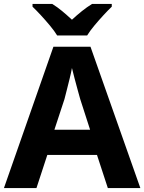

<svg xmlns="http://www.w3.org/2000/svg" viewBox="-20 -954 732 974"><path d="M527 0 472 -168H220L165 0H0L251 -717H439L692 0ZM387 -451Q383 -466 374.5 -496Q366 -526 358 -557.5Q350 -589 345 -609Q341 -586 333.5 -556Q326 -526 319 -498Q312 -470 307 -451L256 -296H437ZM270 -774Q256 -797 233.5 -824Q211 -851 187.5 -876.5Q164 -902 145 -920V-934H245Q271 -918 295 -898Q319 -878 345 -854Q371 -878 396 -898Q421 -918 447 -934H547V-920Q529 -903 505 -877Q481 -851 458.5 -824Q436 -797 422 -774Z"/></svg>

Font: Noto Sans Khmer
Style: Bold
Weight: 700
Version: Version 2.003